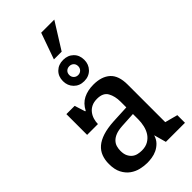

<svg xmlns="http://www.w3.org/2000/svg" viewBox="-284 -988 1067 1067"><g transform="rotate(-45 250.0 -454.5)"><path d="M189 10Q164 10 136.5 3.5Q109 -3 86 -19.5Q63 -36 48 -64.5Q33 -93 33 -137Q33 -169 43 -195.5Q53 -222 75 -241Q97 -260 132.5 -271.5Q168 -283 220 -286L324 -291V-336Q324 -379 307 -409.5Q290 -440 243 -440Q217 -440 199 -431Q181 -422 169.5 -407Q158 -392 152.5 -373.5Q147 -355 147 -337H62V-500H127L147 -437H151Q171 -476 205 -493Q239 -510 284 -510Q348 -510 383.5 -478Q419 -446 419 -375V-80L494 -60V0H344L324 -72Q316 -46 300 -30Q284 -14 265 -5Q246 4 225.5 7Q205 10 189 10ZM216 -60Q246 -60 267 -72.5Q288 -85 300.5 -104.5Q313 -124 318.5 -148.5Q324 -173 324 -197V-239L235 -234Q203 -232 183 -224Q163 -216 151 -203.5Q139 -191 134.5 -175.5Q130 -160 130 -143Q130 -118 138 -102Q146 -86 158 -76.5Q170 -67 185.5 -63.5Q201 -60 216 -60ZM262 -559Q225 -559 201.5 -583Q178 -607 178 -643Q178 -680 201.5 -703Q225 -726 262 -726Q299 -726 322.5 -703Q346 -680 346 -643Q346 -607 322.5 -583Q299 -559 262 -559ZM262 -607Q277 -607 287 -617Q297 -627 297 -642Q297 -658 287 -667.5Q277 -677 262 -677Q247 -677 237 -667.5Q227 -658 227 -642Q227 -627 237 -617Q247 -607 262 -607ZM283 -919H386L289 -764H228Z"/></g></svg>

Font: Hermeneus One
Style: Regular
Weight: 400
Designer: Rodrigo Fuenzalida, Pablo Impallari
Foundry: Pablo Impallari, Rodrigo Fuenzalida
Version: Version 1.002; ttfautohint (v0.93) -l 8 -r 50 -G 200 -x 14 -